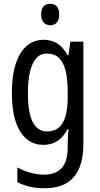

<svg xmlns="http://www.w3.org/2000/svg" viewBox="-20 -758 529 1018"><path d="M212 -547Q253 -547 284 -527.5Q315 -508 338 -466H343L353 -537H422V7Q422 81 400 133.5Q378 186 332.5 213Q287 240 215 240Q173 240 138.5 232Q104 224 72 208V130Q95 142 118.5 150.5Q142 159 166 163.5Q190 168 215 168Q275 168 307 133Q339 98 339 22V5Q339 -11 340 -32.5Q341 -54 343 -74H339Q316 -31 284.5 -10.5Q253 10 210 10Q131 10 87 -61Q43 -132 43 -266Q43 -357 63.5 -419.5Q84 -482 121.5 -514.5Q159 -547 212 -547ZM228 -474Q195 -474 173 -450Q151 -426 139.5 -379.5Q128 -333 128 -265Q128 -161 153.5 -111Q179 -61 231 -61Q258 -61 278.5 -72.5Q299 -84 312.5 -106.5Q326 -129 332.5 -164Q339 -199 339 -245V-269Q339 -341 327 -386Q315 -431 291 -452.5Q267 -474 228 -474ZM247 -738Q269 -738 281.5 -723.5Q294 -709 294 -681Q294 -654 281.5 -639Q269 -624 247 -624Q225 -624 211.5 -639Q198 -654 198 -681Q198 -710 211 -724Q224 -738 247 -738Z"/></svg>

Font: Noto Sans Display Condensed
Style: Regular
Weight: 400
Width: 3
Designer: Monotype Design Team
Foundry: Monotype Imaging Inc.
Version: Version 2.003